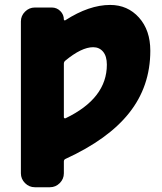

<svg xmlns="http://www.w3.org/2000/svg" viewBox="-20 -578 672 794"><path d="M244.1 -93.8Q244.1 -90.8 246.1 -89.4Q248 -87.9 251 -88.9Q421.9 -170.9 421.9 -310.5Q421.9 -345.7 406.2 -364.3Q390.6 -382.8 365.2 -382.8Q317.4 -382.8 250 -327.1Q244.1 -322.3 244.1 -314.5ZM244.1 138.7Q244.1 162.1 227.1 179.2Q210 196.3 186.5 196.3H124Q100.6 196.3 83.5 179.2Q66.4 162.1 66.4 138.7V-489.3Q66.4 -512.7 83.5 -529.8Q100.6 -546.9 124 -546.9H194.3Q214.8 -546.9 229.5 -532.2Q244.1 -517.6 244.1 -497.1Q244.1 -495.1 246.1 -494.1Q248 -493.2 250 -494.1Q348.6 -557.6 435.5 -557.6Q507.8 -557.6 554.7 -505.4Q601.6 -453.1 601.6 -368.2Q601.6 -220.7 513.7 -110.4Q427.7 -2 251 79.1Q244.1 82 244.1 89.8Z"/></svg>

Font: Gen Jyuu Gothic Heavy
Style: Bold
Weight: 900
Designer: [Source Han Sans]
Ryoko NISHIZUKA  (kana & ideographs); Paul D. Hunt (Latin, Greek & Cyrillic); Wenlong ZHANG  (bopomofo
Version: Version 1.002.20150607